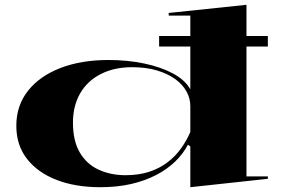

<svg xmlns="http://www.w3.org/2000/svg" viewBox="-20 -765 1180 800"><path d="M643 -615H1096V-571H643ZM1007 -745V-30H1096V-20L773 15V-155L763 -162Q743 -124 710 -92Q677 -60 631 -36Q585 -12 527 1.5Q469 15 398 15Q294 15 215.5 -15.5Q137 -46 92.5 -103Q48 -160 48 -241Q48 -325 96.5 -386.5Q145 -448 231.5 -481.5Q318 -515 432 -515Q511 -515 580.5 -500.5Q650 -486 700.5 -459Q751 -432 773 -393V-700H683V-711ZM530 -485Q456 -485 400 -456.5Q344 -428 314 -376Q284 -324 284 -254Q284 -178 312.5 -129.5Q341 -81 391 -58Q441 -35 503 -35Q559 -35 602.5 -49.5Q646 -64 679 -89.5Q712 -115 735 -147.5Q758 -180 773 -215V-323Q773 -355 757 -384Q741 -413 710 -435.5Q679 -458 634 -471.5Q589 -485 530 -485Z"/></svg>

Font: Kalnia Expanded
Style: Regular
Weight: 400
Width: 7
Designer: Frida Medrano
Foundry: Frida Medrano
Version: Version 1.105